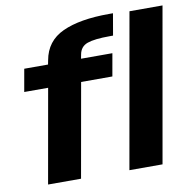

<svg xmlns="http://www.w3.org/2000/svg" viewBox="-86 -876 974 963"><g transform="rotate(-10 401.5 -394.5)"><path d="M81.8 0H249.7L334.3 -477.8H493.5L513.8 -592.7H354.1L358.1 -613.1Q365 -653 401.2 -666Q437.3 -679 515.9 -679H532.4L551.5 -789.5H530.8Q381.7 -789.5 294.4 -749.3Q207.1 -709.1 190.2 -613.6L186.1 -592.7H64.9L44.6 -477.8H166.3ZM496 0H664.7L803 -785H634.7Z"/></g></svg>

Font: Anybody Thin
Style: Italic
Weight: 100
Italic angle: -10°
Designer: Tyler Finck
Foundry: Etcetera Type Company
Version: Version 1.114;gftools[0.9.25]